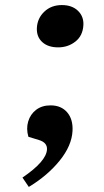

<svg xmlns="http://www.w3.org/2000/svg" viewBox="-20 -561 409 758"><path d="M125.6 -451Q127.6 -489 155 -515Q182.3 -541 224.3 -541Q264.3 -541 287.7 -518.5Q311 -496 309.2 -462Q307 -420 277.8 -397Q248.6 -374 209.6 -374Q169.6 -374 146.7 -395Q123.8 -416 125.6 -451ZM93.7 177 68.7 140Q163 76 165.5 29Q166.9 2 134.4 -8L92.1 -21Q82.8 -53 91.3 -81.5Q99.8 -110 122.7 -127.5Q145.6 -145 179.6 -145Q221.6 -145 245.2 -117.5Q268.7 -90 266.3 -44Q263.3 14 215.7 73Q168.1 132 93.7 177Z"/></svg>

Font: Literata 36pt SemiBold
Style: Italic
Weight: 600
Italic angle: -2°
Designer: Latin by Veronika Burian and Jose Scaglione. Greek by Irene Vlachou. Cyrillic by Vera Evstafieva
Foundry: TypeTogether
Version: Version 3.002